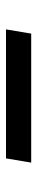

<svg xmlns="http://www.w3.org/2000/svg" viewBox="238 -660 124 640"><g transform="rotate(90 300.0 -340.0)"><path d="M78 -298 92 -382H522L508 -298Z"/></g></svg>

Font: Iosevka Medium Extended
Style: Italic
Weight: 500
Width: 7
Italic angle: -9°
Monospace: yes
Designer: Belleve Invis
Foundry: Belleve Invis
Version: Version 32.5.0; ttfautohint (v1.8.4)